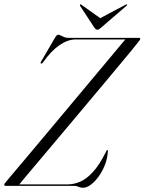

<svg xmlns="http://www.w3.org/2000/svg" viewBox="-26 -879 684 908"><path d="M325.5 0H1Q-6 0 -6 -5.5Q-6 -7.5 -4.5 -10Q-3 -12.5 -1 -15Q7 -25 35 -58Q63 -91 104 -139.8Q145 -188.5 193.8 -246.8Q242.5 -305 293.5 -366Q344.5 -427 392.2 -484Q440 -541 478.8 -587.5Q517.5 -634 542 -663.2Q566.5 -692.5 571 -697.5L576 -692.5H332.5Q294.5 -692.5 255.2 -665.5Q216 -638.5 177 -583.5Q175 -580.5 172.2 -579Q169.5 -577.5 167 -579Q165.5 -580.5 166.2 -583.2Q167 -586 169 -589L236 -704Q240.5 -710 243 -712.5Q245.5 -715 249.5 -715Q254 -715 260.8 -711.2Q267.5 -707.5 276.8 -703.8Q286 -700 298 -700H629.5Q633.5 -700 635.5 -698.8Q637.5 -697.5 637.5 -695Q637 -692.5 635.5 -690.5Q634 -688.5 632 -685.5Q624.5 -675 597.8 -642.5Q571 -610 531.5 -562.8Q492 -515.5 444.8 -459Q397.5 -402.5 347.5 -343Q297.5 -283.5 250 -227Q202.5 -170.5 162.8 -123.5Q123 -76.5 96.5 -44.8Q70 -13 62 -3L55.5 -7H295Q321.5 -7 351 -18.8Q380.5 -30.5 412.2 -64.2Q444 -98 476.5 -163.5Q478.5 -167.5 479.5 -168.8Q480.5 -170 482 -169.5Q483.5 -169.5 484 -168Q484.5 -166.5 484 -164.5Q482.5 -131.5 470.8 -100.8Q459 -70 441 -45Q423 -20 403.5 -5.5Q384 9 366 9Q359 9 352.2 6.8Q345.5 4.5 339.2 2.2Q333 0 325.5 0ZM456.5 -787 359 -856.5Q355 -859.5 353 -858Q352 -857.5 351.8 -855.8Q351.5 -854 352.5 -851.5L419.5 -749.5Q423.5 -744 426.2 -741.2Q429 -738.5 434 -738.5Q439 -738.5 443.2 -741.2Q447.5 -744 453.5 -749.5L572 -851.5Q574.5 -854 575.2 -855.8Q576 -857.5 575 -858Q574 -859 572.2 -858.2Q570.5 -857.5 567.5 -856.5L436.5 -787Z"/></svg>

Font: Fraunces 120pt Light
Style: Italic
Weight: 300
Italic angle: -16°
Version: Version 1.000;[b76b70a41]